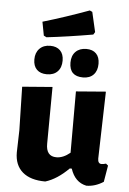

<svg xmlns="http://www.w3.org/2000/svg" viewBox="-59 -912 646 964"><g transform="rotate(5 264.0 -430.0)"><path d="M354 -869 367 -863 390 -763 382 -750Q254 -728 149 -716L135 -723L122 -792Q234 -825 354 -869ZM354 -675Q386 -675 403.5 -657Q421 -639 421 -606Q421 -571 402 -551Q383 -531 349 -531Q280 -531 280 -600Q280 -635 300 -655Q320 -675 354 -675ZM172 -675Q204 -675 222 -657Q240 -639 240 -606Q240 -571 220.5 -551Q201 -531 167 -531Q134 -531 116 -549Q98 -567 98 -600Q98 -634 118 -654.5Q138 -675 172 -675ZM206 6Q131 6 91 -28.5Q51 -63 51 -127L54 -239L49 -458L201 -470L199 -185Q198 -120 251 -120Q285 -120 320 -149V-458L470 -470L461 -132Q461 -106 480 -106Q489 -106 502 -110L513 -101L499 -18Q457 9 413 9Q355 -3 333 -70H323Q265 -12 206 6Z"/></g></svg>

Font: Alegreya Sans ExtraBold
Style: Regular
Weight: 800
Designer: Juan Pablo del Peral
Foundry: Huerta Tipografica
Version: Version 2.007